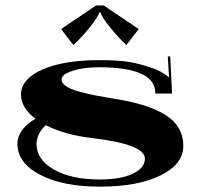

<svg xmlns="http://www.w3.org/2000/svg" viewBox="-20 -679 731 703"><path d="M359.7 -659.1 487.8 -572.6 442.7 -514Q410 -544.6 380.5 -581.9Q351 -619.3 347.9 -633.7H343.5Q340.5 -619.3 311 -581.9Q281.5 -544.6 248.7 -514L203.7 -572.6L331.7 -659.1ZM109.7 -244.3Q56.8 -284.1 56.8 -333Q56.8 -370.6 92.2 -399Q127.6 -427.4 192.3 -443.2Q257 -458.9 341.3 -458.9Q413.5 -458.9 454.3 -451.9Q495.2 -444.9 543.3 -427.9Q555.5 -423.5 568.4 -416.3Q581.3 -409.1 588.5 -403.8Q595.7 -398.6 596.2 -396.9L599.2 -398.2Q597.9 -408.2 597 -427.4L594.4 -472L603.1 -472.5L610.1 -336.5H549L548.1 -346.2Q540.2 -432.7 341.3 -432.7Q285 -432.7 245.2 -419.6Q205.4 -406.5 205.4 -387.7Q205.4 -375 220.9 -364.1Q236.5 -353.1 267.3 -344.4Q298.1 -335.7 328.5 -329.8Q358.8 -323.9 403.8 -316.4Q525.8 -297.2 588.5 -256.3Q651.2 -215.5 651.2 -145.1Q651.2 -77.8 567.7 -36.7Q484.3 4.4 345.3 4.4Q209.8 4.4 126.7 -39.1Q43.7 -82.6 43.7 -153.4Q43.7 -179.2 61.2 -202.8Q78.7 -226.4 109.7 -244.3ZM147.7 -220.7Q115.8 -191.4 113.6 -153.4Q113.6 -94.4 177.4 -58.1Q241.3 -21.9 345.3 -21.9Q421.3 -21.9 465.9 -42.8Q510.5 -63.8 510.5 -98.3Q510.5 -150.8 316.4 -173.5Q216.8 -185.3 147.7 -220.7Z"/></svg>

Font: Wabroye
Style: Medium
Weight: 500
Designer: gluk
Foundry: gluk
Version: Version 0.14